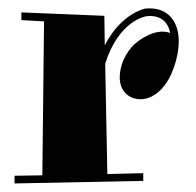

<svg xmlns="http://www.w3.org/2000/svg" viewBox="-20 -416 458 449"><path d="M224 -379 30 -387V-369L83 -366L79 -6L14 -5V13L315 7V-11L231 -9L226 -267C258 -369 322 -378 322 -378C356 -382 373 -364 378 -339C339 -353 296 -314 296 -314C270 -290 260 -259 260 -235C260 -204 280 -184 309 -184C325 -184 342 -191 361 -211H360C380 -231 398 -279 398 -320C398 -363 375 -401 320 -396C320 -396 264 -386 225 -310Z"/></svg>

Font: Purple Purse
Style: Regular
Weight: 400
Designer: Astigmatic (AOETI)
Foundry: Astigmatic (AOETI)
Version: Version 1.000